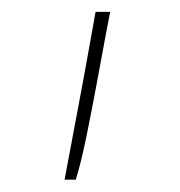

<svg xmlns="http://www.w3.org/2000/svg" viewBox="-20 -119 297 317"><path d="M161.9 -99.4 154.8 -62.5Q148.4 -28.1 139.9 17.9Q131.4 63.9 122.5 107.2Q113.6 150.6 105.1 177.6H86.6Q94.1 137.1 106 74.6Q117.9 12.1 130.7 -59.7L137.8 -99.4Z"/></svg>

Font: Inter Thin BETA
Style: Regular
Weight: 100
Designer: Rasmus Andersson
Foundry: rsms
Version: Version 3.011;git-f93a4a705